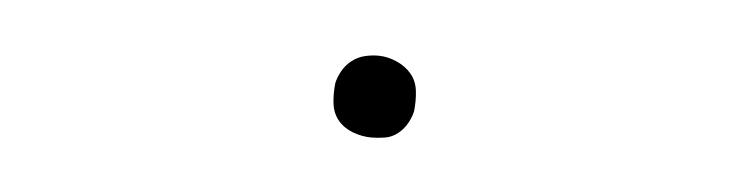

<svg xmlns="http://www.w3.org/2000/svg" viewBox="-24 -424 647 166"><g transform="rotate(5 300.0 -340.5)"><path d="M300 -305Q292 -305 284 -308Q276 -311 271 -317Q266 -323 265 -331.5Q264 -340 265 -349Q266 -354 269 -359.5Q272 -365 277 -369Q282 -373 288 -374.5Q294 -376 300 -376Q308 -376 316 -372.5Q324 -369 329 -363Q334 -357 335 -348.5Q336 -340 335 -331Q334 -326 331 -320.5Q328 -315 323 -311Q318 -307 312 -306Q306 -305 300 -305Z"/></g></svg>

Font: Iosevka Curly Thin Extended
Style: Italic
Weight: 100
Width: 7
Italic angle: -9°
Monospace: yes
Designer: Belleve Invis
Foundry: Belleve Invis
Version: Version 11.1.0; ttfautohint (v1.8.3)